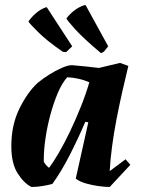

<svg xmlns="http://www.w3.org/2000/svg" viewBox="-20 -731 564 763"><path d="M105 12Q76 -2 50.5 -41.5Q25 -81 25 -150Q25 -234 57 -299Q89 -364 129 -401Q148 -417 174 -433.5Q200 -450 225 -461Q250 -472 266 -472Q293 -470 320 -467Q347 -464 373 -461L457 -481L490 -469Q479 -424 466.5 -369Q454 -314 443 -257Q432 -200 425 -146.5Q418 -93 416 -51L479 -98L498 -76L416 12Q397 12 371.5 8.5Q346 5 321.5 -2Q297 -9 281 -21L331 -245L319 -247Q291 -181 257 -114.5Q223 -48 188 0Q169 5 147.5 8.5Q126 12 105 12ZM175 -64Q191 -85 213 -122.5Q235 -160 257.5 -207Q280 -254 300.5 -305Q321 -356 335 -404Q315 -413 292 -418Q269 -423 247 -424Q226 -400 209.5 -361Q193 -322 180.5 -276Q168 -230 161 -183Q154 -136 154 -96V-88Q162 -74 175 -64ZM381 -520Q311 -579 278 -615.5Q245 -652 244 -658Q260 -679 283 -695Q294 -702 304.5 -706.5Q315 -711 320 -711L410 -547L394 -527Q389 -522 381 -520ZM243 -524 230 -525Q167 -568 130.5 -604.5Q94 -641 93 -646Q101 -657 110.5 -667Q120 -677 132 -686Q142 -693 152.5 -698Q163 -703 166 -702L267 -547Z"/></svg>

Font: Labrada
Style: Bold Italic
Weight: 700
Italic angle: -7°
Designer: Mercedes Jáuregui
Foundry: Omnibus-Type Team
Version: Version 1.000; ttfautohint (v1.8.4.7-5d5b)